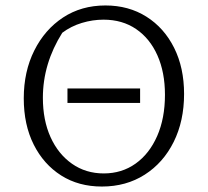

<svg xmlns="http://www.w3.org/2000/svg" viewBox="-20 -675 761 703"><path d="M353 8Q268 8 204 -32.5Q140 -73 103.5 -145.5Q67 -218 67 -315Q67 -413 105.5 -490Q144 -567 211 -611Q278 -655 366 -655Q451 -655 516 -614Q581 -573 617.5 -500Q654 -427 654 -331Q654 -232 616 -155.5Q578 -79 510 -35.5Q442 8 353 8ZM360 -40Q426 -40 476.5 -76Q527 -112 555.5 -177Q584 -242 584 -328Q584 -410 556.5 -472Q529 -534 478.5 -568.5Q428 -603 359 -603Q319 -603 279.5 -591Q240 -579 208 -555Q137 -442 137 -317Q137 -235 165 -173Q193 -111 243.5 -75.5Q294 -40 360 -40ZM227 -298V-351H493V-298Z"/></svg>

Font: Piazzolla SC Light
Style: Regular
Weight: 300
Designer: Juan Pablo del Peral
Foundry: Huerta Tipografica
Version: Version 1.330